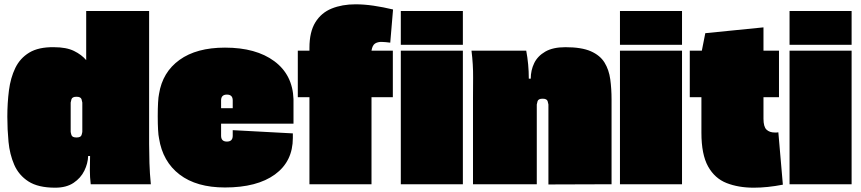

<svg xmlns="http://www.w3.org/2000/svg" viewBox="-20 -855 3994 891"><path d="M672 -187Q672 -146 673.5 -98Q675 -50 680 0H401Q397 -33 397 -65.5Q397 -98 398 -131H389Q388 -97 371.5 -63Q355 -29 321.5 -6.5Q288 16 236 16Q157 16 112 -13Q67 -42 46 -90.5Q25 -139 19.5 -197Q14 -255 14 -313Q14 -377 21.5 -435.5Q29 -494 51 -539.5Q73 -585 116 -611Q159 -637 230 -636Q288 -636 323.5 -618.5Q359 -601 380 -576V-804H672ZM362 -244V-379Q362 -382 358.5 -394Q355 -406 335 -406Q315 -406 311.5 -394Q308 -382 308 -379V-244Q308 -240 311.5 -228.5Q315 -217 335 -217Q355 -217 358.5 -228.5Q362 -240 362 -244Z M1024 -634Q1168 -634 1253 -571Q1338 -508 1342 -395V-281H1006V-225Q1006 -198 1033 -198Q1060 -198 1060 -225V-251L1339 -236V-215Q1339 -106 1256 -45.5Q1173 15 1024 15Q892 15 813.5 -45Q735 -105 718 -213Q715 -226 713.5 -253Q712 -280 712 -316Q712 -351 713.5 -378.5Q715 -406 718 -419Q734 -520 813 -577Q892 -634 1024 -634ZM1006 -389V-353H1060V-389Q1060 -416 1033 -416Q1006 -416 1006 -389Z M1804 -811 1791 -657Q1770 -660 1751.5 -660.5Q1733 -661 1720.5 -653Q1708 -645 1704 -620H1803V-404H1704V0H1416V-404H1362V-620H1416V-633Q1416 -707 1443.5 -751.5Q1471 -796 1519.5 -815.5Q1568 -835 1630 -835Q1670 -835 1714 -828.5Q1758 -822 1804 -811Z M1840 -647V-804H2128V-647ZM2128 0H1840V-620H2128Z M2604 -636Q2679 -636 2722 -617Q2765 -598 2785.5 -564.5Q2806 -531 2812 -487Q2818 -443 2818 -393V0L2525 1V-370Q2525 -373 2521.5 -385Q2518 -397 2498 -397Q2478 -397 2474.5 -385Q2471 -373 2471 -370V0H2175V-402Q2175 -434 2175.5 -495Q2176 -556 2168 -620H2422Q2434 -557 2434 -490H2443Q2443 -529 2459 -562Q2475 -595 2510.5 -615.5Q2546 -636 2604 -636Z M2857 -647V-804H3145V-647ZM3145 0H2857V-620H3145Z M3592 -241 3613 2Q3577 9 3543 12.5Q3509 16 3478 16Q3407 16 3352 -5.5Q3297 -27 3266 -82.5Q3235 -138 3235 -239V-404H3181V-620H3237L3253 -701L3523 -728V-620H3595V-404H3523V-304Q3523 -267 3537 -253.5Q3551 -240 3576 -240Q3579 -240 3583.5 -240Q3588 -240 3592 -241Z M3644 -647V-804H3932V-647ZM3932 0H3644V-620H3932Z"/></svg>

Font: Gasoek One
Style: Regular
Weight: 400
Designer: Jiashuo Zhang
Foundry: JAMO
Version: Version 1.000; ttfautohint (v1.8.4.7-5d5b);gftools[0.9.29]